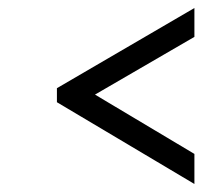

<svg xmlns="http://www.w3.org/2000/svg" viewBox="-20 -542 519 479"><path d="M217 -306 465 -450V-522L122 -322V-287L465 -83V-158Z"/></svg>

Font: fbb
Style: Italic
Weight: 400
Italic angle: -12°
Designer: David J. Perry, Michael Sharpe
Version: Version 0.991